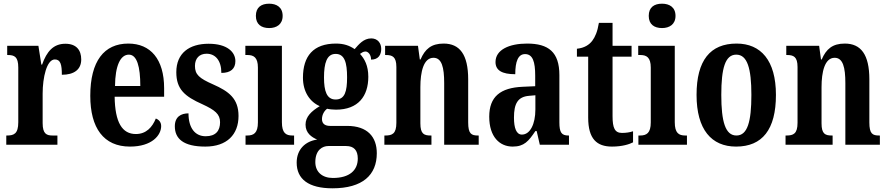

<svg xmlns="http://www.w3.org/2000/svg" viewBox="-20 -784 4807 1040"><path d="M14 0H291V-50H265C233 -50 211 -58 211 -117V-277C211 -364 233 -462 277 -462C308 -462 315 -434 315 -379C381 -379 420 -407 420 -462C420 -512 394 -547 334 -547C269 -547 233 -505 208 -434H204L188 -536H19V-486H22C58 -486 79 -477 79 -418V-122C79 -59 55 -50 18 -50H14Z M684 10C804 10 853 -52 853 -101C853 -123 840 -136 824 -142C805 -95 772 -58 716 -58C642 -58 603 -120 601 -260H869V-306C869 -464 795 -548 675 -548C544 -548 469 -453 469 -265C469 -91 541 10 684 10ZM740 -318H603C604 -428 632 -488 678 -488C722 -488 740 -423 740 -318Z M1092 10C1209 10 1272 -55 1272 -156C1272 -250 1220 -289 1134 -327C1059 -360 1036 -380 1036 -427C1036 -468 1060 -493 1099 -493C1146 -493 1179 -457 1179 -389C1230 -389 1255 -412 1255 -453C1255 -501 1212 -547 1110 -547C1005 -547 935 -496 935 -393C935 -301 980 -262 1077 -219C1144 -188 1172 -166 1172 -122C1172 -76 1149 -46 1094 -46C1037 -46 1001 -90 1001 -170C961 -170 927 -152 927 -100C927 -33 973 10 1092 10Z M1438 -632C1478 -632 1511 -652 1511 -698C1511 -745 1478 -764 1438 -764C1396 -764 1366 -745 1366 -698C1366 -652 1396 -632 1438 -632ZM1310 0H1573V-50H1564C1529 -50 1507 -63 1507 -122V-536H1309V-486H1321C1354 -486 1377 -473 1377 -418V-121C1377 -63 1354 -50 1319 -50H1310Z M1781 236C1944 236 2021 164 2021 46C2021 -42 1971 -102 1860 -102H1768C1743 -102 1724 -112 1724 -139C1724 -165 1739 -186 1752 -195C1762 -192 1787 -190 1800 -190C1920 -190 1975 -263 1975 -368C1975 -428 1955 -465 1930 -492C1939 -498 1947 -505 1960 -505C1973 -505 1990 -489 1990 -461C2031 -461 2045 -489 2045 -519C2045 -550 2026 -576 1991 -576C1949 -576 1923 -543 1901 -518C1873 -537 1843 -548 1800 -548C1677 -548 1621 -480 1621 -363C1621 -286 1659 -232 1712 -209C1667 -182 1635 -152 1635 -109C1635 -63 1668 -41 1698 -28C1634 -19 1587 25 1587 97C1587 186 1651 236 1781 236ZM1798 -245C1750 -245 1735 -290 1735 -364C1735 -442 1750 -492 1798 -492C1847 -492 1860 -444 1860 -365C1860 -289 1848 -245 1798 -245ZM1783 180C1725 180 1688 147 1688 94C1688 27 1728 7 1758 7H1855C1897 7 1918 30 1918 75C1918 137 1875 180 1783 180Z M2062 0H2317V-50H2313C2277 -50 2257 -58 2257 -116V-312C2257 -394 2274 -471 2328 -471C2373 -471 2386 -419 2386 -334V0H2573V-50H2569C2533 -50 2516 -59 2516 -121V-354C2516 -489 2470 -548 2383 -548C2316 -548 2282 -518 2258 -462H2254L2244 -536H2066V-486H2070C2105 -486 2127 -477 2127 -421V-119C2127 -59 2104 -50 2067 -50H2062Z M2757 10C2819 10 2843 -19 2880 -74H2887L2904 0H3062V-50H3059C3022 -50 3010 -66 3010 -121V-377C3010 -502 2951 -548 2835 -548C2739 -548 2664 -515 2664 -448C2664 -403 2699 -382 2771 -382C2771 -450 2786 -491 2824 -491C2866 -491 2879 -449 2879 -374V-317L2812 -314C2690 -309 2630 -260 2630 -152C2630 -42 2687 10 2757 10ZM2807 -55C2777 -55 2764 -90 2764 -147C2764 -222 2784 -260 2846 -265L2880 -268V-191C2880 -111 2851 -55 2807 -55Z M3295 10C3351 10 3390 -3 3409 -13V-73C3391 -67 3371 -64 3349 -64C3310 -64 3298 -91 3298 -155V-477H3401V-536H3298V-660H3224C3216 -611 3203 -583 3188 -563C3172 -542 3146 -524 3105 -520V-477H3166V-147C3166 -31 3213 10 3295 10Z M3566 -632C3606 -632 3639 -652 3639 -698C3639 -745 3606 -764 3566 -764C3524 -764 3494 -745 3494 -698C3494 -652 3524 -632 3566 -632ZM3438 0H3701V-50H3692C3657 -50 3635 -63 3635 -122V-536H3437V-486H3449C3482 -486 3505 -473 3505 -418V-121C3505 -63 3482 -50 3447 -50H3438Z M3967 10C4109 10 4183 -82 4183 -270C4183 -457 4101 -548 3970 -548C3827 -548 3753 -457 3753 -270C3753 -82 3834 10 3967 10ZM3969 -50C3909 -50 3887 -125 3887 -270C3887 -414 3908 -488 3968 -488C4028 -488 4050 -414 4050 -270C4050 -125 4029 -50 3969 -50Z M4235 0H4490V-50H4486C4450 -50 4430 -58 4430 -116V-312C4430 -394 4447 -471 4501 -471C4546 -471 4559 -419 4559 -334V0H4746V-50H4742C4706 -50 4689 -59 4689 -121V-354C4689 -489 4643 -548 4556 -548C4489 -548 4455 -518 4431 -462H4427L4417 -536H4239V-486H4243C4278 -486 4300 -477 4300 -421V-119C4300 -59 4277 -50 4240 -50H4235Z"/></svg>

Font: Noto Serif Khmer ExtraCondensed
Style: Bold
Weight: 700
Width: 2
Designer: Danh Hong and the Monotype Design Team
Foundry: Monotype Imaging Inc.
Version: Version 2.004